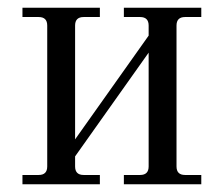

<svg xmlns="http://www.w3.org/2000/svg" viewBox="-20 -476 578 496"><path d="M38 0V-24H80Q102 -24 102 -46V-410Q102 -432 80 -432H38V-456H238V-432H196Q174 -432 174 -410V-116L364 -384V-410Q364 -432 342 -432H300V-456H500V-432H458Q436 -432 436 -410V-46Q436 -24 458 -24H500V0H300V-24H342Q364 -24 364 -46V-340L174 -72V-46Q174 -24 196 -24H238V0Z"/></svg>

Font: Old Standard TT
Style: Regular
Weight: 400
Designer: Alexey Kryukov <alexios@thessalonica.org.ru>
Version: Version 1.0